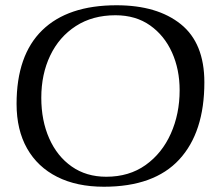

<svg xmlns="http://www.w3.org/2000/svg" viewBox="-20 -693 838 730"><path d="M375 17Q272 17 197.5 -20.5Q123 -58 83 -128.5Q43 -199 43 -298Q43 -483 140.5 -578Q238 -673 423 -673Q578 -673 667.5 -601Q757 -529 757 -380Q757 -190 661.5 -86.5Q566 17 375 17ZM384 -21Q471 -21 533.5 -65.5Q596 -110 629.5 -185Q663 -260 663 -350Q663 -429 634 -493.5Q605 -558 550.5 -596.5Q496 -635 419 -635Q332 -635 268.5 -594Q205 -553 171 -482Q137 -411 137 -321Q137 -235 167 -167Q197 -99 252.5 -60Q308 -21 384 -21Z"/></svg>

Font: Luxurious Roman
Style: Regular
Weight: 400
Designer: Robert E. Leuschke
Foundry: Robert E. Leuschke
Version: Version 1.010; ttfautohint (v1.8.3)